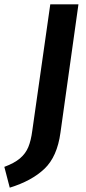

<svg xmlns="http://www.w3.org/2000/svg" viewBox="-73 -711 399 886"><path d="M206 -99Q191 12 132 68Q73 124 -28 155L-53 59Q-7 42 19 20Q45 -2 57.5 -32Q70 -62 76 -108L159 -691H289Z"/></svg>

Font: FiraGO Medium
Style: Italic
Weight: 500
Italic angle: -8°
Designer: bBox Type GmbH
Foundry: bBox Type GmbH
Version: Version 1.001